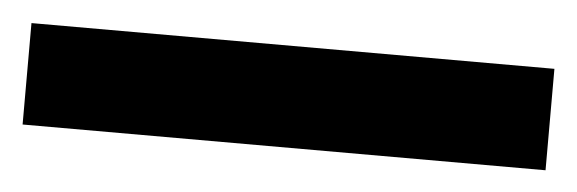

<svg xmlns="http://www.w3.org/2000/svg" viewBox="-28 -902 556 185"><g transform="rotate(5 250.0 -809.0)"><path d="M502.9 -759.8H-2.9V-857.9H502.9Z"/></g></svg>

Font: Droid Sans
Style: Bold
Weight: 700
Foundry: Ascender Corporation
Version: Version 1.00 build 112